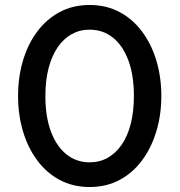

<svg xmlns="http://www.w3.org/2000/svg" viewBox="-20 -735 720 770"><path d="M339.5 15Q272.5 15 219.2 -13.5Q166 -42 128.8 -92.5Q91.5 -143 72 -209Q52.5 -275 52.5 -350Q52.5 -425.5 72 -491.5Q91.5 -557.5 128.8 -607.8Q166 -658 219.2 -686.5Q272.5 -715 339.5 -715Q406.5 -715 459.8 -686.5Q513 -658 550.2 -607.8Q587.5 -557.5 607.2 -491.5Q627 -425.5 627 -350Q627 -275 607.2 -209Q587.5 -143 550.2 -92.5Q513 -42 459.8 -13.5Q406.5 15 339.5 15ZM339.5 -84Q379.5 -84 412 -102.2Q444.5 -120.5 468.2 -155Q492 -189.5 504.5 -238.8Q517 -288 517 -350Q517 -433 494.8 -492.8Q472.5 -552.5 432.8 -584.2Q393 -616 339.5 -616Q300 -616 267.2 -597.8Q234.5 -579.5 211 -545Q187.5 -510.5 174.8 -461.5Q162 -412.5 162 -350Q162 -267 184.2 -207.5Q206.5 -148 246.5 -116Q286.5 -84 339.5 -84Z"/></svg>

Font: Geologica Cursive
Style: Regular
Weight: 400
Designer: Sindre Bremnes, Frode Helland
Foundry: Monokrom Skriftforlag AS
Version: Version 1.010;gftools[0.9.28]